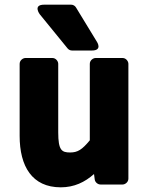

<svg xmlns="http://www.w3.org/2000/svg" viewBox="-20 -764 643 821"><path d="M64 -183C64 -53 117 37 240 37C297 37 343 15 382 -20L385 3C386 14 397 25 410 25H504C515 25 529 15 529 0V-491C529 -502 519 -516 504 -516H389C378 -516 364 -506 364 -491V-164C331 -124 312 -112 280 -112C244 -112 229 -121 229 -198V-491C229 -502 219 -516 204 -516H89C78 -516 64 -506 64 -491ZM269 -557C274 -551 281 -548 288 -548H373C420 -548 394 -586 394 -586L305 -732C301 -739 293 -744 284 -744H169C119 -744 150 -703 150 -703Z"/></svg>

Font: Falling Sky
Style: Blk
Weight: 900
Designer: Paul D. Hunt
Foundry: Adobe Systems Incorporated
Version: Version 1.02